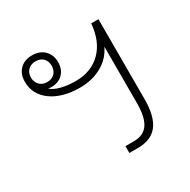

<svg xmlns="http://www.w3.org/2000/svg" viewBox="-131 -681 794 804"><g transform="rotate(-30 266.0 -279.0)"><path d="M440 -550V-165Q440 -80 409 -40Q378 0 313 0H272V-33H313Q360 -33 382 -65Q404 -97 404 -165V-438Q382 -391 336 -365.5Q290 -340 231 -340Q146 -340 94 -377.5Q42 -415 42 -477Q42 -514 64 -536Q86 -558 123 -558Q160 -558 182 -536Q204 -514 204 -479Q204 -444 183 -423Q162 -402 127 -402Q122 -402 112 -404Q128 -389 159 -381Q190 -373 229 -373Q304 -373 351 -419.5Q398 -466 405 -550ZM123 -429Q146 -429 159.5 -443Q173 -457 173 -479Q173 -502 159.5 -515.5Q146 -529 123 -529Q101 -529 87 -515.5Q73 -502 73 -479Q73 -457 87 -443Q101 -429 123 -429Z"/></g></svg>

Font: Bai Jamjuree ExtraLight
Style: Regular
Weight: 275
Designer: Katatrad Aksorn Co.,Ltd.
Foundry: Cadson Demak Co.,Ltd.
Version: Version 1.000; ttfautohint (v1.6)